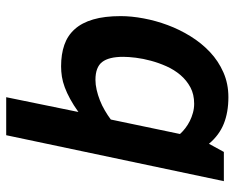

<svg xmlns="http://www.w3.org/2000/svg" viewBox="-89 -478 760 622"><g transform="rotate(90 291.0 -167.0)"><path d="M342.8 -41Q320.3 -24.9 300.5 -14.2Q280.8 -3.4 262.9 3.2Q245.1 9.8 228.3 12.5Q211.4 15.1 194.8 15.1Q155.8 15.1 125.5 4.6Q95.2 -5.9 74.5 -29.1Q53.7 -52.2 43 -88.9Q32.2 -125.5 32.2 -178.2Q32.2 -212.9 39.6 -252.2Q46.9 -291.5 61.3 -330.3Q75.7 -369.1 97.7 -404.5Q119.6 -439.9 148.7 -467.3Q177.7 -494.6 214.4 -510.7Q251 -526.9 294.9 -526.9Q343.8 -526.9 380.9 -512Q418 -497.1 445.8 -463.9L472.2 -512.2H566.9L418 192.9H294.9ZM414.1 -370.1Q406.2 -378.9 395.5 -387.2Q384.8 -395.5 372.1 -401.9Q359.4 -408.2 345.2 -412.1Q331.1 -416 315.9 -416Q285.6 -416 262.9 -403.8Q240.2 -391.6 223.1 -371.6Q206.1 -351.6 194.8 -326.4Q183.6 -301.3 176.8 -275.9Q169.9 -250.5 167 -226.8Q164.1 -203.1 164.1 -186Q164.1 -139.6 180.9 -117.9Q197.8 -96.2 238.8 -96.2Q253.9 -96.2 271 -100.1Q288.1 -104 304.9 -110.6Q321.8 -117.2 337.6 -126.5Q353.5 -135.7 367.2 -146Z"/></g></svg>

Font: Lorenzo Sans
Style: Bold Italic
Weight: 700
Italic angle: -12°
Foundry: Intel Corporation
Version: Version 1.00; ttfautohint (v1.5)